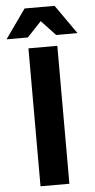

<svg xmlns="http://www.w3.org/2000/svg" viewBox="-98 -1004 512 1040"><g transform="rotate(-5 158.0 -483.5)"><path d="M79 0H236V-750H79ZM-35 -809H81L158 -891L235 -809H351L240 -967H77Z"/></g></svg>

Font: Bounded Med
Style: Regular
Weight: 500
Designer: Vlad Churkin
Version: Version 3.0